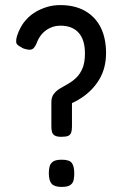

<svg xmlns="http://www.w3.org/2000/svg" viewBox="-20 -724 481 755"><path d="M221 -186Q204 -186 195.5 -191Q187 -196 184.5 -205Q182 -214 182 -227V-322Q182 -342 191.5 -354.5Q201 -367 216 -376Q231 -385 248 -394.5Q265 -404 280 -418.5Q295 -433 304.5 -455.5Q314 -478 314 -514Q314 -568 289 -595.5Q264 -623 218 -623Q196 -623 177.5 -614.5Q159 -606 145.5 -591Q132 -576 124 -554Q119 -542 113 -535.5Q107 -529 98 -528.5Q89 -528 73 -533Q59 -540 51.5 -545.5Q44 -551 43.5 -560Q43 -569 47 -583Q52 -599 61.5 -616.5Q71 -634 85.5 -649.5Q100 -665 120 -677Q140 -689 164.5 -696.5Q189 -704 217 -704Q274 -704 314.5 -681Q355 -658 376 -616Q397 -574 397 -515Q397 -486 390.5 -460.5Q384 -435 371.5 -413.5Q359 -392 341.5 -373.5Q324 -355 301.5 -340Q279 -325 253 -314L263 -325V-226Q263 -212 260 -203Q257 -194 248.5 -190Q240 -186 221 -186ZM222 11Q194 11 183 -1.5Q172 -14 172 -43Q172 -57 175 -69Q178 -81 188.5 -88.5Q199 -96 223 -96Q253 -96 262.5 -83Q272 -70 272 -42Q272 -28 269.5 -16Q267 -4 256.5 3.5Q246 11 222 11Z"/></svg>

Font: Fredoka SemiCondensed
Style: Regular
Weight: 400
Width: 4
Designer: Ben Nathan
Foundry: Milena B. Brandão, Ben Nathan
Version: Version 2.001